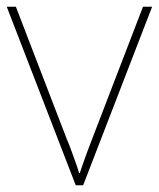

<svg xmlns="http://www.w3.org/2000/svg" viewBox="-20 -548 470 568"><path d="M204 0 0 -528H27L177 -138Q186 -117 192 -100Q198 -83 203.5 -68Q209 -53 214 -36H216Q222 -53 227 -68Q232 -83 238.5 -100Q245 -117 253 -138L403 -528H430L226 0Z"/></svg>

Font: Noto Sans Cham Thin
Style: Regular
Weight: 250
Version: Version 2.002